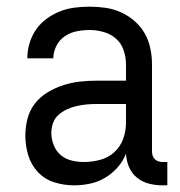

<svg xmlns="http://www.w3.org/2000/svg" viewBox="-20 -548 540 576"><path d="M202 8Q172 8 143 -1Q114 -10 93.5 -32Q73 -54 64.5 -83Q56 -112 56 -141Q56 -167 62.5 -192Q69 -217 84.5 -237Q100 -257 122 -270.5Q144 -284 168.5 -292Q193 -300 218 -303Q243 -306 269 -306H358V-355Q358 -376 351 -397Q344 -418 328 -432Q312 -446 291 -452Q270 -458 249 -458Q229 -458 209.5 -454Q190 -450 174 -439Q158 -428 149 -410Q140 -392 140 -373H62Q62 -396 68.5 -418Q75 -440 88 -459Q101 -478 119.5 -491.5Q138 -505 159 -513.5Q180 -522 203 -525Q226 -528 249 -528Q273 -528 297 -524.5Q321 -521 343 -511Q365 -501 383.5 -485Q402 -469 414 -448Q426 -427 431 -403Q436 -379 436 -355V-93Q436 -87 438 -81Q440 -75 444.5 -70.5Q449 -66 455 -64Q461 -62 467 -62H482V8H467Q447 8 427 3Q407 -2 391 -15Q375 -28 367 -47Q359 -66 358 -87Q349 -64 332.5 -45.5Q316 -27 295 -14.5Q274 -2 250 3Q226 8 202 8ZM232 -62Q256 -62 280.5 -68.5Q305 -75 323 -91.5Q341 -108 349.5 -131.5Q358 -155 358 -180V-236H269Q254 -236 238.5 -234.5Q223 -233 208.5 -229.5Q194 -226 180 -219.5Q166 -213 155 -203Q144 -193 139 -178.5Q134 -164 134 -149Q134 -131 141 -113Q148 -95 162 -83Q176 -71 194.5 -66.5Q213 -62 232 -62Z"/></svg>

Font: Iosevka Algr
Style: Regular
Weight: 400
Monospace: yes
Designer: Belleve Invis
Foundry: Belleve Invis
Version: Version 26.0.2; ttfautohint (v1.8.3)